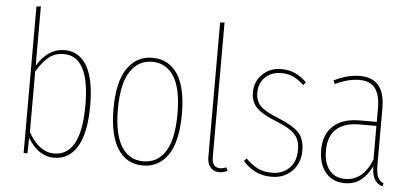

<svg xmlns="http://www.w3.org/2000/svg" viewBox="-50 -841 2054 957"><g transform="rotate(5 976.5 -363.0)"><path d="M406 -264Q406 -130 365.5 -60Q325 10 248 10Q170 10 117 -78L115 0H96V-733L118 -736V-439Q173 -529 255 -529Q328 -529 367 -463Q406 -397 406 -264ZM382 -264Q382 -509 253 -509Q209 -509 178 -484Q147 -459 118 -410V-107Q172 -11 247 -11Q314 -11 348 -74Q382 -137 382 -264Z M865 -262Q865 -127 819.5 -58.5Q774 10 693 10Q612 10 567.5 -58.5Q523 -127 523 -259Q523 -393 569 -461Q615 -529 695 -529Q776 -529 820.5 -462.5Q865 -396 865 -262ZM545 -259Q545 -135 583.5 -73Q622 -11 693 -11Q765 -11 804 -73Q843 -135 843 -262Q843 -387 804.5 -448Q766 -509 695 -509Q625 -509 585 -447Q545 -385 545 -259Z M1015 -61V-733L1037 -736V-61Q1037 -10 1078 -10Q1092 -10 1109 -17L1116 0Q1094 10 1076 10Q1048 10 1031.5 -8.5Q1015 -27 1015 -61Z M1467 -474 1455 -459Q1427 -485 1401 -497Q1375 -509 1340 -509Q1293 -509 1261.5 -479.5Q1230 -450 1230 -401Q1230 -360 1255.5 -334.5Q1281 -309 1346 -284Q1420 -254 1449.5 -222.5Q1479 -191 1479 -134Q1479 -70 1439 -30Q1399 10 1338 10Q1291 10 1257 -7Q1223 -24 1193 -56L1206 -70Q1237 -39 1266.5 -24.5Q1296 -10 1338 -10Q1390 -10 1423.5 -43Q1457 -76 1457 -134Q1457 -169 1445.5 -191.5Q1434 -214 1408.5 -231.5Q1383 -249 1335 -268Q1266 -295 1237 -324.5Q1208 -354 1208 -401Q1208 -456 1246 -492.5Q1284 -529 1339 -529Q1377 -529 1407.5 -515.5Q1438 -502 1467 -474Z M1896 -6 1891 10Q1864 0 1851.5 -22Q1839 -44 1838 -86Q1814 -38 1781.5 -14Q1749 10 1703 10Q1642 10 1607 -32.5Q1572 -75 1572 -144Q1572 -223 1619 -265.5Q1666 -308 1750 -308H1836V-377Q1836 -442 1811.5 -475.5Q1787 -509 1732 -509Q1676 -509 1611 -478L1603 -495Q1669 -529 1733 -529Q1858 -529 1858 -379V-96Q1858 -55 1866.5 -35Q1875 -15 1896 -6ZM1836 -120V-288H1752Q1675 -288 1635.5 -251.5Q1596 -215 1596 -144Q1596 -81 1624.5 -46Q1653 -11 1703 -11Q1793 -11 1836 -120Z"/></g></svg>

Font: Fira Sans Extra Condensed Thin
Style: Regular
Weight: 250
Width: 1
Designer: Carrois Corporate & Edenspiekermann AG
Foundry: Carrois Corporate GbR & Edenspiekermann AG
Version: Version 4.203